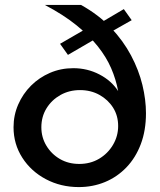

<svg xmlns="http://www.w3.org/2000/svg" viewBox="-20 -750 649 780"><path d="M573 -290Q573 -220 552 -164.5Q531 -109 493.5 -70Q456 -31 406.5 -10.5Q357 10 300 10Q227 10 166.5 -22Q106 -54 70.5 -109.5Q35 -165 35 -233Q35 -282 54 -325.5Q73 -369 106 -402Q139 -435 183 -454Q227 -473 278 -473Q335 -473 384 -447.5Q433 -422 460 -380Q451 -428 431.5 -473Q412 -518 377.5 -561.5Q343 -605 290.5 -647.5Q238 -690 162 -730H309Q381 -690 431 -637Q481 -584 512.5 -524.5Q544 -465 558.5 -405Q573 -345 573 -290ZM148 -233Q148 -192 168.5 -158Q189 -124 223.5 -104Q258 -84 302 -84Q347 -84 382.5 -105Q418 -126 439 -161.5Q460 -197 460 -238Q460 -280 439.5 -312.5Q419 -345 384 -364.5Q349 -384 305 -384Q261 -384 225.5 -364Q190 -344 169 -310Q148 -276 148 -233ZM515 -668 407 -607 373 -595 256 -527 224 -572 338 -638 371 -647 483 -713Z"/></svg>

Font: Raleway Thin SemiBold
Style: Regular
Weight: 600
Version: Version 4.026